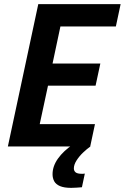

<svg xmlns="http://www.w3.org/2000/svg" viewBox="-20 -708 603 928"><path d="M18 0 165 -688H563L540 -580H272L234 -401H465L442 -294H212L172 -108H439L416 0ZM324 200Q290 200 270 191.5Q250 183 242 168Q234 153 234 134Q234 95 260.5 58Q287 21 333 -10L417 0Q401 11 382 29Q363 47 350 67.5Q337 88 337 106Q337 118 345.5 125Q354 132 376 132Q378 132 380.5 132Q383 132 390 131L376 197Q364 198 350 199Q336 200 324 200Z"/></svg>

Font: Saira SemiCondensed SemiBold
Style: Italic
Weight: 600
Width: 4
Italic angle: -12°
Designer: Hector Gatti with collaboration of the Omnibus-Type team
Foundry: Omnibus-Type
Version: Version 1.101